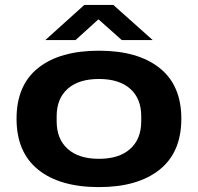

<svg xmlns="http://www.w3.org/2000/svg" viewBox="-20 -744 800 776"><path d="M163.1 -582 320.8 -724.1H438L597.2 -582H472.2L377.9 -666L285.2 -582ZM379.9 12.2Q222.2 12.2 134.5 -58.1Q46.9 -128.4 46.9 -264.2Q46.9 -399.9 134.5 -469.5Q222.2 -539.1 379.9 -539.1Q537.1 -539.1 625 -469.2Q712.9 -399.4 712.9 -264.2Q712.9 -128.4 624.8 -58.1Q536.6 12.2 379.9 12.2ZM550.8 -253.9V-273.9Q550.8 -345.7 506.1 -385.3Q461.4 -424.8 379.9 -424.8Q298.3 -424.8 253.7 -385.3Q209 -345.7 209 -273.9V-253.9Q209 -182.1 253.7 -142.1Q298.3 -102.1 379.9 -102.1Q461.4 -102.1 506.1 -142.1Q550.8 -182.1 550.8 -253.9Z"/></svg>

Font: Archivo Expanded
Style: Bold
Weight: 700
Width: 7
Designer: Hector Gatti
Foundry: Omnibus-Type
Version: Version 2.001